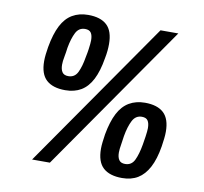

<svg xmlns="http://www.w3.org/2000/svg" viewBox="-79 -784 936 882"><g transform="rotate(10 389.0 -343.5)"><path d="M124 0 602 -687H685L207 0ZM218 -340Q160 -340 130 -367.5Q100 -395 100 -455Q100 -470 102 -487Q104 -504 107 -522Q118 -584 138 -623Q158 -662 189.5 -680.5Q221 -699 263 -699Q321 -699 350.5 -671.5Q380 -644 380 -583Q380 -569 378.5 -552.5Q377 -536 373 -516Q363 -455 343 -416Q323 -377 292 -358.5Q261 -340 218 -340ZM545 12Q487 12 457 -15.5Q427 -43 427 -104Q427 -118 429 -135Q431 -152 434 -172Q445 -233 465 -271.5Q485 -310 516.5 -328.5Q548 -347 590 -347Q648 -347 677.5 -319.5Q707 -292 707 -232Q707 -217 705 -200Q703 -183 700 -163Q690 -102 669.5 -63.5Q649 -25 618.5 -6.5Q588 12 545 12ZM221 -406Q251 -406 264.5 -434Q278 -462 285 -505Q290 -529 292 -544Q294 -559 295 -569Q296 -579 296 -586Q296 -609 288 -621Q280 -633 260 -633Q231 -633 217 -605.5Q203 -578 195 -534Q192 -510 189 -495Q186 -480 185 -470.5Q184 -461 184 -453Q184 -431 192.5 -418.5Q201 -406 221 -406ZM548 -54Q578 -54 591.5 -82Q605 -110 613 -156Q617 -179 619 -193.5Q621 -208 622 -217.5Q623 -227 623 -234Q623 -257 615 -269Q607 -281 587 -281Q558 -281 543.5 -253Q529 -225 521 -180Q518 -157 515.5 -142.5Q513 -128 512 -118.5Q511 -109 511 -101Q511 -79 519.5 -66.5Q528 -54 548 -54Z"/></g></svg>

Font: Archivo Condensed
Style: Bold Italic
Weight: 700
Width: 3
Italic angle: -10°
Designer: Hector Gatti
Foundry: Omnibus-Type
Version: Version 2.001